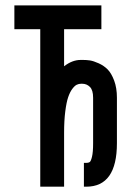

<svg xmlns="http://www.w3.org/2000/svg" viewBox="-20 -704 490 724"><path d="M305.2 -89.8Q313.5 -89.8 318.1 -92.8Q322.8 -95.7 326.9 -112.8Q331.1 -129.9 331.1 -164.1V-335.4Q331.1 -364.3 319.1 -376.2Q307.1 -388.2 290 -388.2H285.6Q277.3 -388.2 269.5 -384.5Q261.7 -380.9 252.7 -368.9Q243.7 -356.9 237.1 -337.6Q230.5 -318.4 226.1 -283.7Q221.7 -249 221.7 -203.6V0H131.8V-593.8H34.2V-683.6H362.3V-593.8H221.7V-454.1Q252.4 -478 284.2 -478H293Q306.2 -478 319.3 -476.1Q332.5 -474.1 352.1 -465.3Q371.6 -456.5 385.7 -442.4Q399.9 -428.2 410.4 -400.4Q420.9 -372.6 420.9 -335.4V-164.1Q420.9 0 305.2 0H296.4V-89.8Z"/></svg>

Font: Anka/Coder Narrow
Style: Bold
Weight: 700
Width: 3
Monospace: yes
Version: Version 001.100